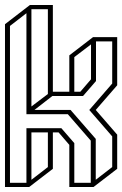

<svg xmlns="http://www.w3.org/2000/svg" viewBox="-20 -750 490 770"><path d="M0 0V-653L100 -730H192V-382H258V-528L353 -601H450V-408L364 -309L450 -210V-73L355 0H258V-169L215 -219H192V-73L97 0ZM106 -713V-323L172 -373V-713ZM86 -292V-697L20 -646V-17H86V-236H226L278 -176V-17H344V-186L252 -292ZM430 -203 338 -309 339 -310 430 -415V-584H365V-425L313 -365H190L118 -309H263L364 -193V-29L430 -80ZM345 -432V-572L278 -521V-382H302ZM172 -80V-219H106V-29Z"/></svg>

Font: Imposible
Style: Regular
Weight: 400
Designer: Rodrigo Fuenzalida
Foundry: fragTYPE
Version: Version 1.000